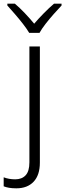

<svg xmlns="http://www.w3.org/2000/svg" viewBox="-72 -785 355 1045"><path d="M17 240Q-6 240 -23 237Q-40 234 -52 229V180Q-24 191 11 191Q47 191 67.5 169Q88 147 88 99V-532H145V100Q145 168 111 204Q77 240 17 240ZM87 -606Q74 -628 53 -655Q32 -682 9 -708.5Q-14 -735 -32 -755V-765H9Q36 -742 63.5 -713Q91 -684 114 -656Q138 -684 166.5 -713Q195 -742 222 -765H263V-755Q244 -735 220.5 -708.5Q197 -682 176 -655Q155 -628 143 -606Z"/></svg>

Font: RS Noto Sans Light
Style: Regular
Weight: 300
Designer: Monotype Design Team
Foundry: Monotype Imaging Inc.
Version: Version 3.10